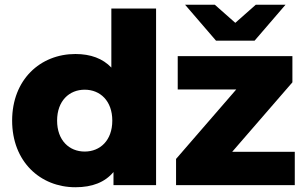

<svg xmlns="http://www.w3.org/2000/svg" viewBox="-20 -778 1284 807"><path d="M336 -141C271 -141 220 -188 220 -271C220 -354 271 -401 336 -401C401 -401 452 -354 452 -271C452 -188 401 -141 336 -141ZM448 -742V-494C412 -532 361 -551 297 -551C149 -551 31 -443 31 -271C31 -99 149 9 297 9C368 9 421 -12 457 -55V0H636V-742ZM1219 -140H956L1209 -432V-542H727V-402H973L720 -110V0H1219ZM1180 -758H1055L969 -682L883 -758H758L888 -607H1050Z"/></svg>

Font: Montserrat-Alt1 ExtBd
Style: Regular
Weight: 800
Designer: Differentunic
Foundry: Differentunic
Version: Version 7.222